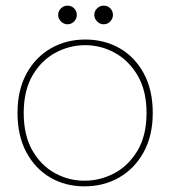

<svg xmlns="http://www.w3.org/2000/svg" viewBox="-20 -648 604 680"><path d="M279 12Q212 12 158.5 -19Q105 -50 73.5 -108.5Q42 -167 42 -248Q42 -329 74 -387.5Q106 -446 160.5 -477Q215 -508 282 -508Q350 -508 404 -477Q458 -446 489.5 -387.5Q521 -329 521 -248Q521 -167 488.5 -108.5Q456 -50 401.5 -19Q347 12 279 12ZM279 -8Q335 -8 385 -34.5Q435 -61 467 -114.5Q499 -168 499 -248Q499 -327 467.5 -380.5Q436 -434 386.5 -461Q337 -488 282 -488Q226 -488 176 -461Q126 -434 95 -380.5Q64 -327 64 -248Q64 -168 95 -114.5Q126 -61 175 -34.5Q224 -8 279 -8ZM219 -562Q206 -562 196 -572Q186 -582 186 -595Q186 -609 196 -618.5Q206 -628 219 -628Q233 -628 242.5 -618.5Q252 -609 252 -595Q252 -582 242.5 -572Q233 -562 219 -562ZM347 -562Q334 -562 324 -572Q314 -582 314 -595Q314 -609 324 -618.5Q334 -628 347 -628Q361 -628 370.5 -618.5Q380 -609 380 -595Q380 -582 370.5 -572Q361 -562 347 -562Z"/></svg>

Font: DM Sans 28pt Thin
Style: Regular
Weight: 250
Version: Version 4.004;gftools[0.9.30]